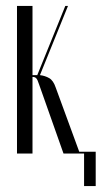

<svg xmlns="http://www.w3.org/2000/svg" viewBox="-20 -515 341 644"><path d="M111 -232Q106 -248 101.5 -252.5Q97 -257 90 -257H89V0H37V-495H89V-263H103H105L199 -495H208L114 -263Q131 -261 145 -253Q159 -245 167 -221L248 0H193ZM238 -6H301V109H262V0H238Z"/></svg>

Font: Moniqa Cond Display
Style: Regular
Weight: 400
Width: 3
Designer: Rajesh Rajput
Foundry: Rajesh Rajput
Version: Version 1.000